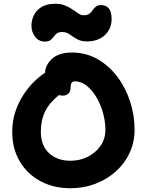

<svg xmlns="http://www.w3.org/2000/svg" viewBox="-20 -990 780 1020"><path d="M354 10Q265 10 195 -27.5Q125 -65 85 -132.5Q45 -200 45 -290Q45 -347 61.5 -396.5Q78 -446 104.5 -486.5Q131 -527 161.5 -556.5Q192 -586 219 -603Q221 -646 257.5 -678.5Q294 -711 361 -711Q436 -711 497 -676.5Q558 -642 602.5 -583.5Q647 -525 671 -451.5Q695 -378 695 -300Q695 -234 668.5 -177.5Q642 -121 595 -79Q548 -37 486.5 -13.5Q425 10 354 10ZM197 -290Q197 -217 240.5 -176.5Q284 -136 354 -136Q405 -136 447 -157.5Q489 -179 514.5 -216Q540 -253 540 -300Q540 -345 527 -391Q514 -437 491.5 -474.5Q469 -512 440 -535Q411 -558 378 -558Q355 -558 355 -526Q355 -504 343.5 -493Q332 -482 314 -482Q303 -482 293 -485Q242 -444 219.5 -397.5Q197 -351 197 -290ZM219 -769Q186 -769 166.5 -794.5Q147 -820 147 -854Q147 -882 160 -909Q173 -936 201 -953Q229 -970 274 -970Q304 -970 326.5 -960.5Q349 -951 365.5 -939.5Q382 -928 396 -918.5Q410 -909 424 -909Q444 -909 454.5 -917Q465 -925 472.5 -936Q480 -947 489.5 -955Q499 -963 517 -963Q543 -963 558 -945.5Q573 -928 573 -889Q573 -837 537 -803.5Q501 -770 442 -770Q410 -770 388.5 -782.5Q367 -795 349.5 -807.5Q332 -820 311 -820Q292 -820 282 -812.5Q272 -805 265 -795Q258 -785 248 -777Q238 -769 219 -769Z"/></svg>

Font: Shantell Sans Normal
Style: Bold
Weight: 700
Designer: Stephen Nixon, Anya Danilova, Shantell Martin
Foundry: Arrow Type
Version: Version 1.009;[a7da0bfa3]